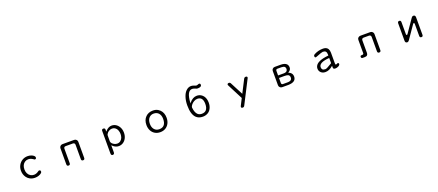

<svg xmlns="http://www.w3.org/2000/svg" viewBox="131 -2426 9737 4266"><g transform="rotate(-20 5000.0 -293.5)"><path d="M293.9 -238.3Q293.9 -145.5 343.8 -78.1Q370.1 -41 410.2 -17.6Q465.8 15.6 536.1 15.6Q583 15.6 623 2Q668.9 -13.7 693.4 -37.1Q709 -52.7 709 -68.4Q709 -96.7 689.5 -103.5Q682.6 -106.4 675.8 -106.4Q663.1 -106.4 648.4 -94.7Q594.7 -54.7 537.1 -54.7Q492.2 -54.7 455.1 -77.6Q418 -100.6 396.5 -143.6Q376 -184.6 376 -239.3Q376 -294.9 395.5 -335.9Q416 -377 451.7 -399.9Q487.3 -422.9 532.2 -422.9Q588.9 -422.9 641.6 -384.8Q663.1 -368.2 671.9 -368.2Q688.5 -368.2 697.3 -377Q706.1 -385.7 706.1 -407.2Q706.1 -425.8 684.1 -445.8Q662.1 -465.8 624 -479.5Q585.9 -493.2 541 -493.2Q470.7 -493.2 414.6 -459.5Q358.4 -425.8 326.2 -367.7Q293.9 -309.6 293.9 -238.3Z M1631.8 -27.3Q1631.8 4.9 1654.3 12.7Q1661.1 15.6 1670.9 15.6Q1691.4 15.6 1701.7 5.4Q1711.9 -4.9 1711.9 -27.3V-407.2Q1711.9 -436.5 1690.4 -457.5Q1668.9 -478.5 1637.7 -478.5H1362.3Q1331.1 -478.5 1310.1 -457.5Q1289.1 -436.5 1289.1 -407.2V-27.3Q1289.1 -4.9 1299.3 5.4Q1309.6 15.6 1329.1 15.6Q1348.6 15.6 1358.9 5.4Q1369.1 -4.9 1369.1 -27.3V-365.2Q1369.1 -400.4 1395.5 -410.2Q1404.3 -413.1 1415 -413.1H1585Q1607.4 -412.1 1619.6 -400.4Q1631.8 -388.7 1631.8 -365.2Z M2373 -406.2V-456.1Q2373 -480.5 2356.4 -488.3Q2347.7 -493.2 2334 -493.2Q2313.5 -493.2 2303.2 -482.9Q2293 -472.7 2293 -452.1V80.1Q2293 107.4 2304.7 119.1Q2314.5 128.9 2333 128.9Q2358.4 128.9 2367.2 109.4Q2373 98.6 2373 80.1V-85Q2384.8 -72.3 2386.7 -71.3Q2448.2 -8.8 2527.3 -8.8Q2584 -8.8 2631.3 -39.6Q2678.7 -70.3 2706.1 -125Q2734.4 -180.7 2734.4 -252Q2734.4 -343.8 2686.5 -409.2Q2663.1 -442.4 2630.9 -462.9Q2583 -493.2 2527.3 -493.2Q2451.2 -493.2 2383.8 -418.9ZM2373 -175.8V-310.5Q2373 -344.7 2407.2 -379.9Q2423.8 -396.5 2447.3 -409.2Q2479.5 -426.8 2512.7 -426.8Q2574.2 -426.8 2613.3 -378.9Q2627.9 -360.4 2637.7 -335.9Q2653.3 -295.9 2653.3 -250.5Q2653.3 -205.1 2638.7 -165Q2622.1 -124 2589.8 -98.6Q2557.6 -73.2 2513.7 -73.2Q2480.5 -73.2 2450.2 -86.9Q2415 -104.5 2394.5 -127.9Q2373 -153.3 2373 -175.8Z M3503.9 -493.2Q3396.5 -493.2 3331.1 -426.8Q3260.7 -357.4 3260.7 -239.3Q3260.7 -164.1 3291 -105.5Q3320.3 -48.8 3374.5 -16.6Q3428.7 15.6 3500 15.6Q3569.3 15.6 3623.5 -16.1Q3677.7 -47.9 3708 -106Q3738.3 -164.1 3738.3 -239.3Q3738.3 -357.4 3667 -428.7Q3648.4 -446.3 3624 -461.9Q3572.3 -493.2 3503.9 -493.2ZM3497.1 -423.8Q3571.3 -423.8 3614.3 -375Q3657.2 -325.2 3657.2 -241.2Q3657.2 -139.6 3610.4 -92.8Q3571.3 -53.7 3500 -53.7Q3427.7 -53.7 3384.8 -103.5Q3341.8 -153.3 3341.8 -238.3Q3341.8 -332 3392.6 -382.8Q3433.6 -423.8 3497.1 -423.8Z M4533.2 -468.8Q4436.5 -468.8 4357.4 -372.1L4344.7 -356.4L4346.7 -376Q4364.3 -646.5 4488.3 -646.5Q4514.6 -646.5 4551.8 -630.9Q4587.9 -614.3 4605.5 -614.3Q4669.9 -614.3 4691.4 -636.7Q4703.1 -647.5 4703.1 -666Q4703.1 -702.1 4671.9 -702.1Q4664.1 -702.1 4649.9 -696.3Q4635.7 -690.4 4629.9 -688.5Q4617.2 -684.6 4609.4 -684.6Q4595.7 -684.6 4566.4 -696.3Q4521.5 -715.8 4488.3 -715.8Q4418.9 -715.8 4366.2 -662.1Q4318.4 -615.2 4292 -533.2Q4262.7 -447.3 4262.7 -336.9Q4262.7 -127.9 4347.7 -43Q4406.2 15.6 4505.9 15.6Q4572.3 15.6 4624 -14.6Q4646.5 -27.3 4667 -48.3Q4687.5 -69.3 4702.1 -98.6Q4732.4 -157.2 4732.4 -233.4Q4732.4 -328.1 4687.5 -390.6Q4665 -421.9 4632.8 -441.4Q4587.9 -468.8 4533.2 -468.8ZM4503.9 -52.7Q4444.3 -52.7 4407.2 -89.8Q4358.4 -138.7 4346.7 -250L4345.7 -257.8Q4345.7 -271.5 4352.1 -285.6Q4358.4 -299.8 4369.6 -314.5Q4380.9 -329.1 4390.6 -338.9Q4411.1 -359.4 4438.5 -376Q4479.5 -400.4 4522.5 -400.4Q4578.1 -400.4 4610.4 -369.1Q4651.4 -327.1 4651.4 -234.4Q4651.4 -134.8 4606.4 -88.9Q4569.3 -52.7 4503.9 -52.7Z M5272.5 -438.5 5457 -80.1 5378.9 74.2Q5370.1 90.8 5370.1 101.6Q5370.1 128.9 5408.2 128.9Q5436.5 128.9 5451.2 97.7L5725.6 -438.5Q5735.4 -454.1 5735.4 -465.8Q5735.4 -493.2 5697.3 -493.2Q5668 -493.2 5652.3 -460.9L5500 -163.1L5343.8 -462.9Q5330.1 -493.2 5301.8 -493.2Q5280.3 -493.2 5271.5 -483.4Q5263.7 -476.6 5263.7 -465.3Q5263.7 -454.1 5272.5 -438.5Z M6713.9 -130.9Q6713.9 -149.4 6710 -165Q6696.3 -221.7 6629.9 -250L6619.1 -254.9L6629.9 -261.7Q6689.5 -295.9 6689.5 -353.5Q6689.5 -406.2 6659.2 -436.5Q6617.2 -478.5 6518.6 -478.5H6380.9Q6350.6 -478.5 6330.1 -457Q6309.6 -437.5 6309.6 -408.2V-69.3Q6309.6 -40 6331.1 -19.5Q6351.6 1 6380.9 2H6530.3Q6713.9 -1 6713.9 -130.9ZM6593.8 -297.9Q6570.3 -274.4 6518.6 -274.4H6386.7V-384.8Q6387.7 -401.4 6396.5 -410.6Q6405.3 -419.9 6422.9 -419.9H6518.6Q6572.3 -419.9 6594.7 -397.5Q6612.3 -379.9 6612.3 -348.1Q6612.3 -316.4 6593.8 -297.9ZM6386.7 -214.8H6510.7Q6577.1 -214.8 6600.6 -202.1Q6636.7 -184.6 6636.7 -135.7Q6636.7 -102.5 6618.2 -83Q6591.8 -57.6 6531.2 -57.6H6422.9Q6405.3 -57.6 6396.5 -66.9Q6387.7 -76.2 6386.7 -92.8Z M7680.7 -61.5Q7664.1 -61.5 7664.1 -96.7V-346.7Q7663.1 -457 7584 -484.4Q7558.6 -493.2 7524.4 -493.2Q7416 -493.2 7322.3 -444.3Q7287.1 -426.8 7287.1 -401.4Q7287.1 -374 7303.7 -368.2Q7308.6 -366.2 7314.5 -366.2Q7324.2 -366.2 7340.8 -375Q7474.6 -428.7 7502 -428.7Q7503.9 -428.7 7504.9 -427.7Q7586.9 -427.7 7586.9 -336.9V-307.6H7582Q7317.4 -281.2 7270.5 -168.9Q7259.8 -144.5 7259.8 -116.2Q7259.8 -59.6 7299.8 -22Q7339.8 15.6 7404.3 15.6Q7493.2 15.6 7577.1 -57.6L7586.9 -66.4V-24.4Q7586.9 -5.9 7597.7 4.9Q7608.4 15.6 7636.2 15.6Q7664.1 15.6 7691.4 4.9Q7719.7 -4.9 7734.9 -20Q7750 -35.2 7750 -49.8Q7750 -71.3 7735.4 -76.2Q7730.5 -78.1 7726.1 -78.1Q7721.7 -78.1 7719.7 -77.6Q7717.8 -77.1 7715.8 -76.2Q7711.9 -74.2 7703.1 -69.3Q7686.5 -61.5 7680.7 -61.5ZM7337.9 -121.1Q7337.9 -231.4 7580.1 -250L7586.9 -251V-132.8Q7586.9 -127 7578.1 -122.1Q7455.1 -44.9 7423.8 -44.9Q7420.9 -44.9 7418.9 -45.9Q7377 -45.9 7357.4 -65.4Q7337.9 -85 7337.9 -121.1Z M8633.8 -27.3Q8633.8 4.9 8656.2 12.7Q8663.1 15.6 8672.9 15.6Q8693.4 15.6 8703.6 5.4Q8713.9 -4.9 8713.9 -27.3V-407.2Q8713.9 -435.5 8691.9 -457Q8669.9 -478.5 8639.6 -478.5H8408.2Q8379.9 -478.5 8356.4 -460Q8333 -439.5 8333 -407.2V-92.8Q8332 -65.4 8302.7 -63.5H8301.8H8285.2Q8267.6 -62.5 8259.8 -54.7Q8252 -47.9 8252 -31.2Q8252 -6.8 8270.5 -1Q8277.3 2 8286.1 2H8335Q8376 2 8394.5 -16.6Q8413.1 -35.2 8413.1 -68.4V-366.2Q8413.1 -389.6 8425.3 -401.4Q8437.5 -413.1 8460 -414.1H8586.9Q8632.8 -412.1 8633.8 -366.2Z M9632.8 -312.5V-27.3Q9632.8 4.9 9655.3 12.7Q9662.1 15.6 9671.9 15.6Q9690.4 15.6 9700.2 5.9Q9710 -3.9 9710 -27.3V-438.5Q9710 -467.8 9697.3 -480.5Q9684.6 -493.2 9663.1 -493.2Q9635.7 -493.2 9616.2 -463.9L9402.3 -153.3Q9393.6 -141.6 9383.8 -141.6Q9377.9 -141.6 9373 -146.5Q9368.2 -151.4 9368.2 -164.1V-450.2Q9368.2 -487.3 9337.9 -492.2Q9334 -493.2 9329.1 -493.2Q9303.7 -493.2 9294.9 -475.6Q9290 -465.8 9290 -450.2V-39.1Q9290 8.8 9326.2 14.6Q9331.1 15.6 9336.9 15.6Q9364.3 15.6 9383.8 -13.7L9598.6 -324.2Q9605.5 -335.9 9616.2 -335.9Q9625 -335.9 9629.9 -328.1Q9632.8 -322.3 9632.8 -312.5Z"/></g></svg>

Font: FakePearl
Style: Light
Weight: 350
Version: Version 1.2